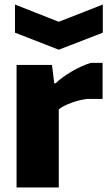

<svg xmlns="http://www.w3.org/2000/svg" viewBox="-20 -826 482 846"><path d="M46 -806 239 -730 433 -806V-682L239 -607L46 -682ZM53 -540H209L219 -459H225Q237 -471 255.5 -484.5Q274 -498 295 -510.5Q316 -523 338 -533Q360 -543 380 -549H432V-390H364Q329 -386 293 -372.5Q257 -359 239 -344V0H53Z"/></svg>

Font: Encode Sans Narrow
Style: ExtraBold
Weight: 800
Designer: Pablo Impallari, Andres Torresi
Foundry: Pablo Impallari, Andres Torresi
Version: Version 1.000; ttfautohint (v1.00) -l 8 -r 50 -G 200 -x 14 -